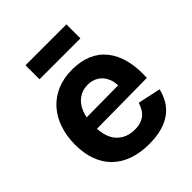

<svg xmlns="http://www.w3.org/2000/svg" viewBox="-204 -850 989 989"><g transform="rotate(-45 290.5 -355.0)"><path d="M310 14Q245 14 194.5 -4Q144 -22 109 -56Q74 -90 55.5 -140Q37 -190 37 -253Q37 -315 54.5 -367.5Q72 -420 106 -458.5Q140 -497 189 -518Q238 -539 300 -539Q360 -539 407 -519.5Q454 -500 485.5 -461Q517 -422 531.5 -365.5Q546 -309 542 -236L130 -232V-311L459 -314L408 -274Q415 -327 401 -361Q387 -395 360.5 -411Q334 -427 302 -427Q264 -427 235 -407Q206 -387 190 -348.5Q174 -310 174 -256Q174 -171 211.5 -131Q249 -91 310 -91Q338 -91 357.5 -98.5Q377 -106 389.5 -118Q402 -130 409.5 -145Q417 -160 422 -175L547 -148Q538 -111 520.5 -81.5Q503 -52 474 -30.5Q445 -9 404.5 2.5Q364 14 310 14ZM146 -622V-724H444V-622Z"/></g></svg>

Font: Bricolage Grotesque
Style: Bold
Weight: 700
Designer: Mathieu Triay
Foundry: Atelier Triay
Version: Version 1.001;gftools[0.9.33.dev8+g029e19f]